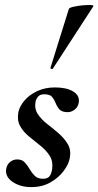

<svg xmlns="http://www.w3.org/2000/svg" viewBox="-20 -753 402 784"><path d="M108 11Q63 11 32 -10Q1 -31 5 -61Q8 -81 21 -91.5Q34 -102 50 -102Q70 -102 81 -90Q92 -78 101 -62.5Q110 -47 122 -35Q134 -23 156 -23Q174 -23 182 -33Q190 -43 193 -63Q197 -95 182.5 -117.5Q168 -140 144.5 -158.5Q121 -177 98 -196Q75 -215 62 -238.5Q49 -262 55 -295Q60 -319 80 -342.5Q100 -366 132 -381Q164 -396 204 -396Q251 -396 278 -380Q305 -364 302 -336Q299 -316 285 -305.5Q271 -295 257 -295Q233 -295 223 -306Q213 -317 207.5 -331.5Q202 -346 193 -357Q184 -368 161 -368Q143 -368 135 -358Q127 -348 125 -337Q120 -309 134.5 -287Q149 -265 173 -246.5Q197 -228 220 -208Q243 -188 257 -164Q271 -140 265 -108Q261 -83 240 -55Q219 -27 185.5 -8Q152 11 108 11ZM196 -473Q195 -470 189.5 -472Q184 -474 186 -476L261 -716Q262 -721 278.5 -725Q295 -729 315 -731Q335 -733 349.5 -732.5Q364 -732 361 -727Z"/></svg>

Font: Cormorant Garamond Light
Style: Italic
Weight: 300
Italic angle: -10°
Designer: Christian Thalmann (Catharsis Fonts)
Foundry: Catharsis Fonts
Version: Version 4.001